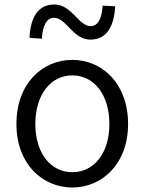

<svg xmlns="http://www.w3.org/2000/svg" viewBox="-20 -820 642 853"><path d="M301 13C433 13 549 -91 549 -269C549 -450 433 -554 301 -554C169 -554 53 -450 53 -269C53 -91 169 13 301 13ZM301 -55C204 -55 137 -141 137 -269C137 -398 204 -485 301 -485C399 -485 466 -398 466 -269C466 -141 399 -55 301 -55ZM382 -644C459 -644 487 -711 492 -792L436 -795C433 -742 417 -704 383 -704C328 -704 300 -800 221 -800C144 -800 115 -735 111 -652L166 -648C169 -703 186 -741 220 -741C275 -741 303 -644 382 -644Z"/></svg>

Font: ChiuKong Gothic MN Normal
Style: Regular
Weight: 350
Designer: Ryoko NISHIZUKA 西塚涼子 (kana, bopomofo & ideographs); Paul D. Hunt (Latin, Greek & Cyrillic); Sandoll Communications 산돌커뮤니
Foundry: Adobe
Version: Version 1.300